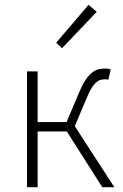

<svg xmlns="http://www.w3.org/2000/svg" viewBox="-20 -776 510 796"><path d="M92 0V-480H136V-270H256L306 -388Q319 -420 332 -440.5Q345 -461 358.5 -472.5Q372 -484 386 -488Q400 -492 416 -492Q429 -492 439 -488L429 -445Q424 -447 421.5 -447Q419 -447 414 -447Q405 -447 396 -444.5Q387 -442 378 -434Q369 -426 359.5 -411Q350 -396 340 -371L290 -253L454 0H404L257 -231H136V0ZM237 -576 213 -599 347 -756 381 -727Z"/></svg>

Font: CV Source Sans Light
Style: Regular
Weight: 300
Designer: Paul D. Hunt
Foundry: Adobe Systems Incorporated
Version: Version 3.001